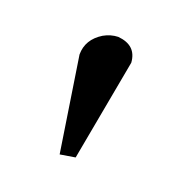

<svg xmlns="http://www.w3.org/2000/svg" viewBox="-57 -696 304 321"><g transform="rotate(20 95.0 -535.0)"><path d="M79.1 -425.8Q79.1 -425.8 53.2 -594.2Q53.2 -621.1 78.6 -636.7Q90.8 -643.6 104 -644Q137.2 -641.1 139.2 -610.8L106 -430.2Z"/></g></svg>

Font: Linux Biolinum Capitals O
Style: Small Caps
Weight: 400
Designer: Philipp H. Poll
Foundry: Philipp H. Poll
Version: Version 1.0.4